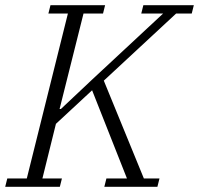

<svg xmlns="http://www.w3.org/2000/svg" viewBox="-35 -718 765 738"><path d="M-7 -32H68L226 -666H151L159 -698H369L361 -666H286L194 -299H199L319 -412L592 -666H508L516 -698H710L702 -666H642L364 -408L518 -32H578L570 0H366L374 -32H453L319 -371L180 -242L128 -32H203L195 0H-15Z"/></svg>

Font: IBM Plex Serif Light
Style: Italic
Weight: 300
Italic angle: -14°
Designer: Mike Abbink, Paul van der Laan, Pieter van Rosmalen
Foundry: Bold Monday
Version: Version 3.001